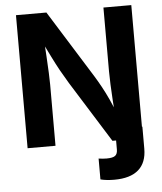

<svg xmlns="http://www.w3.org/2000/svg" viewBox="-61 -781 884 1046"><g transform="rotate(-5 381.0 -258.0)"><path d="M446.1 203.8V89.8Q457.9 91.5 468.7 92.4Q479.6 93.3 489.7 93.3Q523.9 93.3 536.8 83.2Q549.6 73.1 549.6 49.5V-62.5H698.8V57.7Q698.8 134 654.1 173.1Q609.4 212.2 521.7 212.2Q500 212.2 480.5 210Q461.1 207.9 446.1 203.8ZM65.7 0V-727.5H232.1L461.8 -359.2Q479.3 -330.9 497.5 -297.8Q515.7 -264.8 534.4 -224.2Q553.2 -183.7 572 -132.9H556.7Q553.4 -173.6 550.5 -219.3Q547.6 -265 545.8 -307.1Q544 -349.2 544 -378.3V-727.5H696.4V0H529.6L321 -333.9Q298 -371.7 278.3 -406.9Q258.7 -442.2 237.5 -485.1Q216.3 -528.1 186.9 -587.5H205.8Q209.1 -534.9 212 -486.3Q214.8 -437.8 216.6 -398.6Q218.3 -359.4 218.3 -334.4V0Z"/></g></svg>

Font: Inter Variable LoSnoCo
Style: Regular
Weight: 400
Designer: Rasmus Andersson
Foundry: rsms
Version: Version 4.000;git-a52131595; featfreeze: case,dlig,ss01,ss02